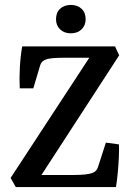

<svg xmlns="http://www.w3.org/2000/svg" viewBox="-20 -758 544 778"><path d="M44 0 23 -37 351 -538 365 -524H240Q215 -524 195.5 -522.5Q176 -521 164 -516Q148 -510 143 -494L115 -400H60Q58 -441 60.5 -486Q63 -531 70 -570H446L463 -534L137 -32L117 -49H280Q305 -49 324.5 -51Q344 -53 356 -58Q372 -64 377 -81L409 -180L462 -173Q463 -149 461.5 -118Q460 -87 457 -56Q454 -25 450 0ZM327 -680Q327 -655 310.5 -639Q294 -623 267 -623Q240 -623 223.5 -639Q207 -655 207 -680Q207 -707 223.5 -722.5Q240 -738 267 -738Q294 -738 310.5 -722.5Q327 -707 327 -680Z"/></svg>

Font: Rasa Medium
Style: Regular
Weight: 500
Designer: Anna Giedrys (Yrsa+Rasa design), David Brezina (Yrsa art-direction, Rasa art-direction, design)
Foundry: Rosetta Type Foundry
Version: Version 2.004